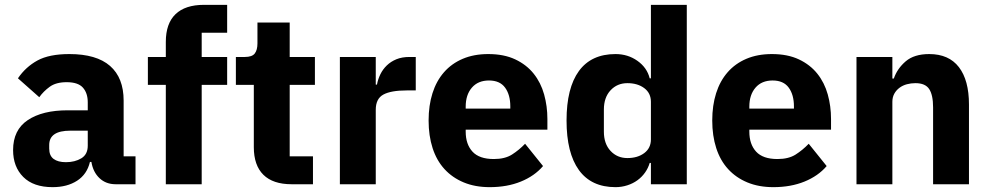

<svg xmlns="http://www.w3.org/2000/svg" viewBox="-20 -760 4080 792"><path d="M457 0Q417 0 390.5 -25Q364 -50 357 -92H351Q339 -41 298 -14.5Q257 12 197 12Q118 12 76 -30Q34 -72 34 -141Q34 -224 94.5 -264.5Q155 -305 259 -305H342V-338Q342 -376 322 -398.5Q302 -421 255 -421Q211 -421 185 -402Q159 -383 142 -359L54 -437Q86 -484 134.5 -510.5Q183 -537 266 -537Q378 -537 434 -488Q490 -439 490 -345V-115H539V0ZM252 -91Q289 -91 315.5 -107Q342 -123 342 -159V-221H270Q183 -221 183 -162V-147Q183 -118 201 -104.5Q219 -91 252 -91Z M664 -410H590V-525H664V-587Q664 -663 704 -701.5Q744 -740 821 -740H917V-625H812V-525H917V-410H812V0H664Z M1183 0Q1106 0 1066.5 -39Q1027 -78 1027 -153V-410H953V-525H990Q1020 -525 1031 -539.5Q1042 -554 1042 -581V-667H1175V-525H1279V-410H1175V-115H1271V0Z M1382 0V-525H1530V-411H1535Q1539 -433 1549 -453.5Q1559 -474 1575.5 -490Q1592 -506 1615 -515.5Q1638 -525 1669 -525H1695V-387H1658Q1593 -387 1561.5 -370Q1530 -353 1530 -307V0Z M2000 12Q1940 12 1893 -7.5Q1846 -27 1813.5 -62.5Q1781 -98 1764.5 -149Q1748 -200 1748 -263Q1748 -325 1764 -375.5Q1780 -426 1811.5 -462Q1843 -498 1889 -517.5Q1935 -537 1994 -537Q2059 -537 2105.5 -515Q2152 -493 2181.5 -456Q2211 -419 2224.5 -370.5Q2238 -322 2238 -269V-225H1901V-217Q1901 -165 1929 -134.5Q1957 -104 2017 -104Q2063 -104 2092 -122.5Q2121 -141 2146 -167L2220 -75Q2185 -34 2128.5 -11Q2072 12 2000 12ZM1997 -428Q1952 -428 1926.5 -398.5Q1901 -369 1901 -320V-312H2085V-321Q2085 -369 2063.5 -398.5Q2042 -428 1997 -428Z M2665 -88H2660Q2654 -67 2641 -48.5Q2628 -30 2609.5 -16.5Q2591 -3 2567.5 4.5Q2544 12 2519 12Q2419 12 2368 -58.5Q2317 -129 2317 -263Q2317 -397 2368 -467Q2419 -537 2519 -537Q2570 -537 2609.5 -509Q2649 -481 2660 -437H2665V-740H2813V0H2665ZM2568 -108Q2610 -108 2637.5 -128.5Q2665 -149 2665 -185V-340Q2665 -376 2637.5 -396.5Q2610 -417 2568 -417Q2526 -417 2498.5 -387.5Q2471 -358 2471 -308V-217Q2471 -167 2498.5 -137.5Q2526 -108 2568 -108Z M3170 12Q3110 12 3063 -7.5Q3016 -27 2983.5 -62.5Q2951 -98 2934.5 -149Q2918 -200 2918 -263Q2918 -325 2934 -375.5Q2950 -426 2981.5 -462Q3013 -498 3059 -517.5Q3105 -537 3164 -537Q3229 -537 3275.5 -515Q3322 -493 3351.5 -456Q3381 -419 3394.5 -370.5Q3408 -322 3408 -269V-225H3071V-217Q3071 -165 3099 -134.5Q3127 -104 3187 -104Q3233 -104 3262 -122.5Q3291 -141 3316 -167L3390 -75Q3355 -34 3298.5 -11Q3242 12 3170 12ZM3167 -428Q3122 -428 3096.5 -398.5Q3071 -369 3071 -320V-312H3255V-321Q3255 -369 3233.5 -398.5Q3212 -428 3167 -428Z M3513 0V-525H3661V-436H3667Q3681 -477 3716 -507Q3751 -537 3813 -537Q3894 -537 3935.5 -483Q3977 -429 3977 -329V0H3829V-317Q3829 -368 3813 -392.5Q3797 -417 3756 -417Q3738 -417 3721 -412.5Q3704 -408 3690.5 -398Q3677 -388 3669 -373.5Q3661 -359 3661 -340V0Z"/></svg>

Font: IBM Plex Sans KR
Style: Bold
Weight: 700
Designer: Mike Abbink; Paul van der Laan; Pieter van Rosmalen; Wujin Sim; Chorong Kim; Dohee Lee;
Foundry: Sandoll Inc.
Version: Version 1.001